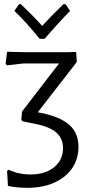

<svg xmlns="http://www.w3.org/2000/svg" viewBox="-20 -708 435 920"><path d="M356 -4Q356 53 326 97.5Q296 142 240.5 167Q185 192 112 192Q61 192 18 183L14 111L21 105Q69 128 126 128Q197 128 239.5 93Q282 58 282 2Q282 -45 249.5 -73Q217 -101 151 -114L87 -127L82 -135L86 -174L263 -404H93L13 -395L7 -402L14 -460L97 -458H306L345 -459L348 -411L161 -170L186 -165Q273 -146 314.5 -107.5Q356 -69 356 -4ZM316 -656Q259 -598 194 -522H170Q108 -599 49 -656L71 -688H80Q142 -629 182 -584Q220 -626 284 -688H294Z"/></svg>

Font: Alegreya Sans
Style: Regular
Weight: 400
Designer: Juan Pablo del Peral
Foundry: Huerta Tipografica
Version: Version 2.008; ttfautohint (v1.6)